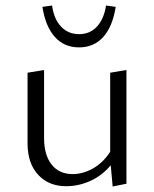

<svg xmlns="http://www.w3.org/2000/svg" viewBox="-20 -672 560 697"><path d="M134 -647 169 -652Q176 -602 202 -575Q228 -548 267 -548Q306 -548 331.5 -575Q357 -602 365 -652L400 -647Q389 -576 355 -538Q321 -500 267 -500Q213 -500 179 -538Q145 -576 134 -647ZM439 -418V-5L389 5L382 -72Q350 -34 307.5 -15Q265 4 220 4Q157 4 118.5 -37.5Q80 -79 80 -152V-408L140 -418V-171Q140 -109 167.5 -74.5Q195 -40 244 -40Q281 -40 317.5 -60.5Q354 -81 380 -121V-408Z"/></svg>

Font: Isabella Sans
Style: Regular
Weight: 400
Designer: Original fonts by Christian Thalmann (Catharsis Fonts), Modifications by Cristiano Sobral
Version: Version 0.002;July 12, 2020;FontCreator 13.0.0.2655 64-bit; 